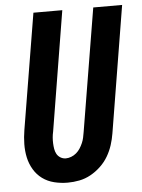

<svg xmlns="http://www.w3.org/2000/svg" viewBox="-53 -777 613 828"><g transform="rotate(-5 253.5 -363.5)"><path d="M207 8Q177 8 148.5 1Q120 -6 97.5 -22.5Q75 -39 60.5 -63.5Q46 -88 40 -116Q34 -144 34.5 -174Q35 -204 40 -234L123 -735H248L163 -217Q160 -204 159 -191.5Q158 -179 158.5 -166.5Q159 -154 161 -142Q163 -130 168.5 -120Q174 -110 184.5 -103.5Q195 -97 208 -97Q219 -97 231 -101.5Q243 -106 253 -114.5Q263 -123 270 -134Q277 -145 282 -156.5Q287 -168 289.5 -180Q292 -192 294 -204L382 -735H507L417 -187Q413 -162 405 -137Q397 -112 383.5 -89Q370 -66 350 -47Q330 -28 306.5 -15Q283 -2 257.5 3Q232 8 207 8Z"/></g></svg>

Font: Iosevka Extrabold
Style: Italic
Weight: 800
Italic angle: -9°
Monospace: yes
Designer: Belleve Invis
Foundry: Belleve Invis
Version: Version 32.5.0; ttfautohint (v1.8.4)